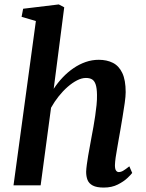

<svg xmlns="http://www.w3.org/2000/svg" viewBox="-20 -837 658 867"><path d="M448.5 10Q416.5 10 399 0.8Q381.5 -8.5 375.2 -24.5Q369 -40.5 369 -61.5Q369.5 -75 372 -93.5Q374.5 -112 378 -133.2Q381.5 -154.5 385.8 -176.5Q390 -198.5 393.5 -219Q397.5 -239.5 401.8 -263.8Q406 -288 409.8 -313.2Q413.5 -338.5 416 -363Q418.5 -387.5 418 -409.5Q417.5 -439 412 -455.5Q406.5 -472 395.8 -478.5Q385 -485 368 -485Q349 -485 328 -474.2Q307 -463.5 285.5 -444.8Q264 -426 244.8 -401.8Q225.5 -377.5 210.5 -350.5L163.5 0H41L142 -742L77.5 -761L84.5 -797.5L245.5 -817L270 -804L222.5 -436Q240.5 -463.5 263 -487.2Q285.5 -511 311.8 -529Q338 -547 366.8 -557Q395.5 -567 426 -567Q462.5 -567 489.8 -553.2Q517 -539.5 532.2 -507.5Q547.5 -475.5 547.5 -421Q547.5 -402.5 543.2 -371.8Q539 -341 533.2 -307.5Q527.5 -274 523 -247Q519.5 -228.5 516 -207.5Q512.5 -186.5 508.8 -165.8Q505 -145 502.2 -125.8Q499.5 -106.5 499 -91Q499 -73.5 504 -66.8Q509 -60 516 -60Q526 -60 536.2 -66Q546.5 -72 564 -86L577 -56Q572.5 -49.5 555.8 -33.5Q539 -17.5 512 -3.8Q485 10 448.5 10Z"/></svg>

Font: Merriweather 20pt SemiBold
Style: Italic
Weight: 600
Italic angle: -7.8°
Version: Version 2.101